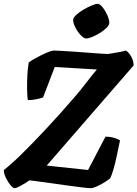

<svg xmlns="http://www.w3.org/2000/svg" viewBox="-33 -983 718 1003"><path d="M43 0Q35 0 22 -15.5Q9 -31 -2 -53.5Q-13 -76 -13 -95Q25 -124 82 -180Q139 -236 209.5 -311.5Q280 -387 355 -474Q385 -508 415 -547.5Q445 -587 473 -620L253 -633L192 -474Q182 -470 159 -465Q136 -460 112 -460Q109 -486 108.5 -520.5Q108 -555 110 -591Q112 -627 117 -656Q126 -664 144.5 -674.5Q163 -685 184 -695.5Q205 -706 223 -712.5Q241 -719 248 -719Q256 -719 283.5 -717.5Q311 -716 348.5 -713.5Q386 -711 424 -708Q462 -705 491.5 -703Q521 -701 531 -701Q543 -703 561.5 -706Q580 -709 598 -712.5Q616 -716 624 -719Q638 -712 651.5 -689Q665 -666 665 -641L211 -118L427 -95L518 -269Q545 -269 564.5 -262.5Q584 -256 594 -250Q584 -200 575.5 -161.5Q567 -123 559 -96Q551 -69 543 -52Q531 -42 511 -29.5Q491 -17 471.5 -8.5Q452 0 442 0Q429 0 395.5 -4Q362 -8 319.5 -14Q277 -20 234.5 -26Q192 -32 161 -36Q130 -40 121 -41Q98 -25 75 -12.5Q52 0 43 0ZM417 -782Q405 -782 388.5 -799.5Q372 -817 360.5 -840Q349 -863 349 -878Q349 -890 364.5 -904.5Q380 -919 402 -932Q424 -945 445 -954Q466 -963 476 -963Q489 -963 503.5 -944.5Q518 -926 528 -903Q538 -880 538 -865Q538 -852 523.5 -837.5Q509 -823 488.5 -810.5Q468 -798 448.5 -790Q429 -782 417 -782Z"/></svg>

Font: Texturina Medium 12pt ExtraBold
Style: Italic
Weight: 800
Italic angle: -11°
Version: Version 1.002